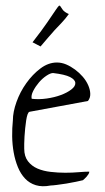

<svg xmlns="http://www.w3.org/2000/svg" viewBox="-20 -654 369 677"><path d="M25.4 -229.5Q25.4 -258.8 38.1 -294.4Q50.8 -330.1 72.8 -360.8Q94.7 -391.6 122.6 -412.6Q150.4 -433.6 180.7 -433.6Q197.3 -433.6 213.4 -426.8Q229.5 -419.9 244.6 -408.7Q259.8 -397.5 272 -383.3Q284.2 -369.1 291 -353.5Q297.9 -337.9 298.3 -323.2Q298.8 -308.6 290 -297.9L84 -259.8Q80.1 -258.8 77.1 -250.5Q74.2 -242.2 72.3 -229.5Q70.3 -216.8 68.8 -201.7Q67.4 -186.5 66.4 -172.4Q65.4 -158.2 65.4 -147Q65.4 -135.7 65.4 -129.9Q65.4 -102.5 78.6 -85.4Q91.8 -68.4 112.3 -59.6Q132.8 -50.8 158.7 -47.9Q184.6 -44.9 210 -44.9Q235.4 -44.9 257.8 -46.9Q280.3 -48.8 294.9 -48.8Q294.9 -44.9 292 -40Q289.1 -35.2 285.2 -30.8Q281.2 -26.4 277.3 -22.9Q273.4 -19.5 272.5 -18.6Q264.6 -16.6 248.5 -13.2Q232.4 -9.8 214.4 -6.8Q196.3 -3.9 180.7 -2Q165 0 159.2 0Q128.9 5.9 106.4 -1Q84 -7.8 68.4 -24.4Q52.7 -41 43 -64.9Q33.2 -88.9 28.3 -116.2Q23.4 -143.6 22.9 -172.9Q22.5 -202.1 25.4 -229.5ZM167 -396.5Q158.2 -396.5 144 -387.2Q129.9 -377.9 117.7 -363.8Q105.5 -349.6 97.2 -333.5Q88.9 -317.4 91.8 -305.7Q117.2 -302.7 144.5 -306.6Q171.9 -310.5 194.3 -318.8Q216.8 -327.1 231.4 -338.4Q246.1 -349.6 245.6 -361.3Q245.1 -373 227.1 -382.3Q209 -391.6 167 -396.5ZM222.7 -604.5Q210 -586.9 197.3 -573.7Q184.6 -560.5 172.4 -547.4Q160.2 -534.2 148.4 -520Q136.7 -505.9 123 -490.2L94.7 -504.9Q128.9 -548.8 147.5 -576.2Q166 -603.5 175.3 -617.2Q184.6 -630.9 187.5 -633.3Q190.4 -635.7 192.9 -631.8Q195.3 -627.9 201.2 -619.6Q207 -611.3 222.7 -604.5Z"/></svg>

Font: Annie Use Your Telescope
Style: Regular
Weight: 400
Version: Version 1.003 2001